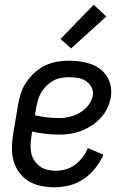

<svg xmlns="http://www.w3.org/2000/svg" viewBox="-20 -785 540 813"><path d="M210 8Q181 8 152.5 2Q124 -4 101 -18Q78 -32 61.5 -54.5Q45 -77 37.5 -104Q30 -131 30.5 -160.5Q31 -190 36 -219L56 -339Q60 -364 68 -389Q76 -414 91 -436.5Q106 -459 126.5 -477.5Q147 -496 171 -507.5Q195 -519 220 -523.5Q245 -528 270 -528Q294 -528 317.5 -525Q341 -522 363 -514.5Q385 -507 403 -493.5Q421 -480 433 -461Q445 -442 449 -419Q453 -396 449 -372Q445 -348 434 -326Q423 -304 406 -285.5Q389 -267 368 -253.5Q347 -240 324 -231Q301 -222 277.5 -218.5Q254 -215 231 -215Q201 -215 172 -218.5Q143 -222 116 -228L113 -208Q110 -190 109.5 -171.5Q109 -153 112.5 -136Q116 -119 126 -104.5Q136 -90 149.5 -80Q163 -70 180.5 -66Q198 -62 217 -62Q237 -62 258.5 -68Q280 -74 298 -87.5Q316 -101 330 -119.5Q344 -138 352 -158L418 -130Q405 -100 383.5 -73Q362 -46 334 -27Q306 -8 274 0Q242 8 210 8ZM231 -285Q253 -285 275.5 -290.5Q298 -296 318.5 -308Q339 -320 354 -339.5Q369 -359 373 -380Q376 -400 367 -416.5Q358 -433 343 -442.5Q328 -452 309 -455Q290 -458 271 -458Q254 -458 236.5 -454.5Q219 -451 204 -442.5Q189 -434 176 -421Q163 -408 154 -392.5Q145 -377 140.5 -360.5Q136 -344 133 -328L128 -297Q153 -291 179 -288Q205 -285 231 -285ZM281 -580 236 -620 377 -765 430 -715Z"/></svg>

Font: Iosevka Fixed
Style: Italic
Weight: 400
Italic angle: -9°
Monospace: yes
Designer: Belleve Invis
Foundry: Belleve Invis
Version: Version 33.2.4